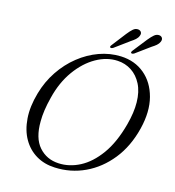

<svg xmlns="http://www.w3.org/2000/svg" viewBox="-128 -998 1019 1118"><g transform="rotate(15 381.0 -438.5)"><path d="M511 -712.5Q595 -709 653.5 -660.2Q712 -611.5 734 -528Q756 -444.5 729.5 -337Q701 -222.5 637.2 -143Q573.5 -63.5 487.2 -23.2Q401 17 304.5 12.5Q241 10 191.8 -19.2Q142.5 -48.5 112.8 -100.2Q83 -152 77.8 -222.8Q72.5 -293.5 97 -378.5Q118.5 -454 160.5 -516.5Q202.5 -579 258.8 -623.8Q315 -668.5 379.5 -691.8Q444 -715 511 -712.5ZM319.5 -17Q385 -13.5 448.5 -46.5Q512 -79.5 564.5 -152Q617 -224.5 648 -340Q668.5 -417 667.5 -477Q666.5 -541.5 643.5 -586.2Q620.5 -631 582.8 -655.5Q545 -680 499 -682.5Q433.5 -686.5 368.5 -649.8Q303.5 -613 252.5 -542.2Q201.5 -471.5 177.5 -374Q166.5 -331 161.2 -294.5Q156 -258 156 -227Q154.5 -125 200.5 -72.8Q246.5 -20.5 319.5 -17ZM505 -846Q521.5 -867 535.8 -879.5Q550 -892 567 -890Q580 -888 585.2 -878.8Q590.5 -869.5 585 -856.5Q580 -843.5 568.5 -833.2Q557 -823 541.5 -813L453.5 -748.5Q441.5 -741.5 436 -746.5Q431 -751 440.5 -762.5ZM632.5 -846Q649.5 -867 663.8 -879Q678 -891 695 -889Q707.5 -887 712.5 -877.5Q717.5 -868 712 -855Q706.5 -842 694.8 -832Q683 -822 667.5 -812.5L580 -748.5Q567 -741.5 562 -747Q558 -751.5 567 -763Z"/></g></svg>

Font: Fraunces 9pt Light
Style: Italic
Weight: 300
Italic angle: -16°
Version: Version 1.000;[0bf87f6ff]